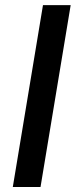

<svg xmlns="http://www.w3.org/2000/svg" viewBox="-20 -748 303 768"><path d="M262.7 -727.5 142.1 0H31.2L151.9 -727.5Z"/></svg>

Font: Inter 20pt Medium
Style: Italic
Weight: 500
Italic angle: -9.3988°
Version: Version 4.001;git-66647c0bb